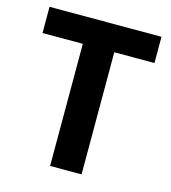

<svg xmlns="http://www.w3.org/2000/svg" viewBox="-101 -746 740 829"><g transform="rotate(15 269.0 -331.5)"><path d="M339.4 0H198.7V-545.9H18.6V-663.1H519V-545.9H339.4Z"/></g></svg>

Font: Bpm'online Open Sans
Style: Bold
Weight: 700
Foundry: Ascender Corporation
Version: Version 1.10